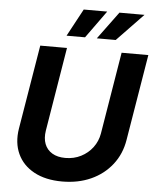

<svg xmlns="http://www.w3.org/2000/svg" viewBox="-62 -999 861 1062"><g transform="rotate(5 368.5 -468.0)"><path d="M322.8 10.7Q230.5 10.7 166.7 -23.9Q103 -58.6 75 -119.6Q46.9 -180.7 59.6 -259.8L137.2 -727.5H285.6L209 -262.2Q202.1 -219.2 214.4 -187.5Q226.6 -155.8 256.1 -138.2Q285.6 -120.6 329.1 -120.6Q377 -120.6 416 -140.6Q455.1 -160.6 480.7 -194.8Q506.3 -229 513.7 -272L588.9 -727.5H737.3L658.2 -250Q645.5 -170.9 599.4 -112.1Q553.2 -53.2 482.4 -21.2Q411.6 10.7 322.8 10.7ZM379.9 -794.9H277.3L359.4 -947.3H489.7ZM550.3 -794.9H445.3L557.6 -947.3H696.8Z"/></g></svg>

Font: Inter 20pt
Style: Bold Italic
Weight: 700
Italic angle: -9.3988°
Version: Version 4.001;git-66647c0bb